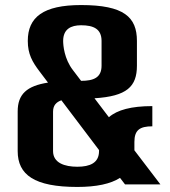

<svg xmlns="http://www.w3.org/2000/svg" viewBox="-20 -730 671 760"><path d="M382 -568V-470C382 -423 351 -410 301 -410L269 -452C234 -497 230 -551 230 -568C230 -615 261 -630 301 -630C351 -630 382 -615 382 -568ZM286 10C361 10 418 -2 455 -26L475 0H615L512 -135V-168C512 -215 533 -230 583 -230V-310C500 -310 444 -295 411 -266L354 -341C482 -349 522 -387 522 -470V-568C522 -662 471 -710 301 -710C151 -710 90 -662 90 -568C90 -516 108 -485 136 -448L170 -403C86 -390 50 -357 50 -289V-132C50 -38 116 10 286 10ZM286 -70C236 -70 190 -85 190 -132V-288C190 -313 203 -326 223 -333L372 -136V-132C372 -85 336 -70 286 -70Z"/></svg>

Font: Tanklager Original
Style: Regular
Weight: 400
Designer: Ariel Martín Pérez
Foundry: Tunera Type Foundry
Version: Version 1.000;Glyphs 3.3 (3310)